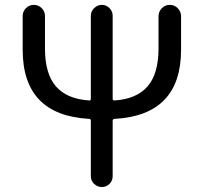

<svg xmlns="http://www.w3.org/2000/svg" viewBox="-20 -753 819 773"><path d="M618.2 -687.5Q618.2 -706.1 631.3 -719.7Q644.5 -733.4 663.6 -733.4Q682.6 -733.4 695.8 -719.7Q709 -706.1 709 -687.5V-552.7Q709 -289.1 441.4 -274.4Q433.6 -274.4 433.6 -266.6V-43.9Q433.6 -25.4 420.9 -12.7Q408.2 0 390.1 0Q372.1 0 358.9 -12.7Q345.7 -25.4 345.7 -43.9V-266.6Q345.7 -274.4 338.9 -274.4Q71.3 -289.1 71.3 -552.7V-688.5Q71.3 -707 84.5 -720.2Q97.7 -733.4 116.2 -733.4Q134.8 -733.4 147.9 -720.2Q161.1 -707 161.1 -688.5V-557.6Q161.1 -456.1 205.1 -405.3Q249 -354.5 338.9 -348.6Q345.7 -347.7 345.7 -355.5V-689.5Q345.7 -707 358.9 -720.2Q372.1 -733.4 390.1 -733.4Q408.2 -733.4 420.9 -720.2Q433.6 -707 433.6 -689.5V-355.5Q433.6 -347.7 441.4 -348.6Q530.3 -354.5 574.2 -405.3Q618.2 -456.1 618.2 -557.6Z"/></svg>

Font: Gen Jyuu Gothic P Regular
Style: Regular
Weight: 400
Designer: [Source Han Sans]
Ryoko NISHIZUKA  (kana & ideographs); Paul D. Hunt (Latin, Greek & Cyrillic); Wenlong ZHANG  (bopomofo
Version: Version 1.002.20150607